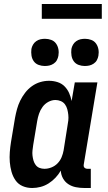

<svg xmlns="http://www.w3.org/2000/svg" viewBox="-20 -932 540 960"><path d="M141 8Q115 8 93 -1.5Q71 -11 57.5 -30.5Q44 -50 37.5 -73.5Q31 -97 29 -121.5Q27 -146 29 -171.5Q31 -197 35 -222L55 -342Q59 -364 65 -386Q71 -408 81 -428.5Q91 -449 105.5 -468Q120 -487 139.5 -501Q159 -515 181 -521.5Q203 -528 225 -528Q247 -528 267.5 -521.5Q288 -515 302.5 -500.5Q317 -486 325.5 -467Q334 -448 338 -427L354 -520H467L399 -111Q398 -107 398.5 -102Q399 -97 402 -94Q405 -91 409 -89.5Q413 -88 418 -88H434V8H402Q380 8 359.5 4Q339 0 322 -11Q305 -22 295 -40Q285 -58 284 -79Q273 -60 257.5 -43.5Q242 -27 223 -15Q204 -3 183 2.5Q162 8 141 8ZM202 -88Q220 -88 237.5 -95Q255 -102 268 -115.5Q281 -129 288 -146Q295 -163 298 -180L317 -300Q320 -315 321.5 -329.5Q323 -344 321.5 -358Q320 -372 316.5 -385.5Q313 -399 305 -410Q297 -421 284 -426.5Q271 -432 257 -432Q239 -432 221.5 -422.5Q204 -413 192.5 -397Q181 -381 175 -363Q169 -345 166 -327L146 -207Q144 -193 142.5 -180Q141 -167 142.5 -154Q144 -141 147.5 -129Q151 -117 158.5 -107Q166 -97 177.5 -92.5Q189 -88 202 -88ZM404 -602Q388 -602 373 -607.5Q358 -613 349 -625.5Q340 -638 337.5 -654Q335 -670 337 -687Q339 -698 345 -708.5Q351 -719 361 -726Q371 -733 382 -735.5Q393 -738 405 -738Q421 -738 436 -732.5Q451 -727 460 -714.5Q469 -702 472 -686Q475 -670 472 -653Q470 -642 464.5 -631.5Q459 -621 448.5 -614Q438 -607 427 -604.5Q416 -602 404 -602ZM204 -602Q188 -602 173 -607.5Q158 -613 149 -625.5Q140 -638 137.5 -654Q135 -670 137 -687Q139 -698 145 -708.5Q151 -719 161 -726Q171 -733 182 -735.5Q193 -738 205 -738Q221 -738 236 -732.5Q251 -727 260 -714.5Q269 -702 272 -686Q275 -670 272 -653Q270 -642 264.5 -631.5Q259 -621 248.5 -614Q238 -607 227 -604.5Q216 -602 204 -602ZM189 -838V-912H489V-838Z"/></svg>

Font: Iosevka Curly Slab
Style: Bold Italic
Weight: 700
Italic angle: -9°
Monospace: yes
Designer: Belleve Invis
Foundry: Belleve Invis
Version: Version 22.1.2; ttfautohint (v1.8.4)